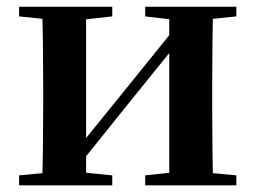

<svg xmlns="http://www.w3.org/2000/svg" viewBox="-20 -556 767 576"><path d="M37.2 0H316.8V-29.9L214.4 -40.2H146L37.2 -29.9ZM415.6 0H689V-29.9L580.3 -40.2H512.5L415.6 -29.9ZM105.9 0H238.4V-535.7H105.9C108.6 -485.5 109.6 -370.2 109.6 -301.2V-234.8C109.6 -165.3 108.6 -50.2 105.9 0ZM209.7 -51.6 375.2 -257.7 539.5 -460.9H563.7L516 -485.4L345.6 -274.4L186.4 -77.8H161.4ZM487.8 0H619.6C617.6 -50.2 616.6 -165.3 616.6 -234.8V-301.2C616.6 -370.2 617.6 -485.5 619.6 -535.7H487.8ZM37.2 -506.8 147 -495.5H214.7L316.8 -506.8V-535.7H37.2ZM415.6 -506.8 512.8 -495.5H580.5L689 -506.8V-535.7H415.6Z"/></svg>

Font: Source Han Serif TW VF
Style: Regular
Weight: 250
Designer: Ryoko NISHIZUKA 西塚涼子 (kana & ideographs); Frank Grießhammer (Latin, Greek & Cyrillic); Wenlong ZHANG 张文龙 (bopomofo); San
Foundry: Adobe
Version: Version 2.002;hotconv 1.1.0;makeotfexe 2.6.0